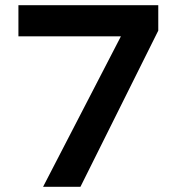

<svg xmlns="http://www.w3.org/2000/svg" viewBox="-20 -720 690 740"><path d="M146 0 446 -580H51V-700H590V-602L290 0Z"/></svg>

Font: Host Grotesk ExtraBold
Style: Regular
Weight: 800
Designer: Doğukan Karapınar
Foundry: Element Type
Version: Version 1.003; ttfautohint (v1.8.4.7-5d5b)